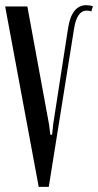

<svg xmlns="http://www.w3.org/2000/svg" viewBox="-22 -724 380 744"><path d="M168 -242 173 -202H180L184 -242L242 -616Q256 -704 313 -704Q318 -704 324.5 -703Q331 -702 338 -700L332 -680Q322 -683 314 -683Q276 -683 265 -613L167 0H128L-2 -699H84Z"/></svg>

Font: Moniqa SemBd Narrow Heading
Style: Regular
Weight: 600
Width: 4
Designer: Rajesh Rajput
Foundry: Rajesh Rajput
Version: Version 1.000